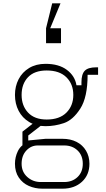

<svg xmlns="http://www.w3.org/2000/svg" viewBox="-20 -935 640 1155"><path d="M70 -364Q70 -416 92 -458.5Q114 -501 155.5 -526Q197 -551 254 -551Q334 -551 382.5 -514.5Q431 -478 440 -422H470V-440Q470 -489 490 -509.5Q510 -530 559 -530H570V-485H507Q507 -350 463 -281.5Q419 -213 364.5 -194.5Q310 -176 254 -176Q197 -176 155.5 -201Q114 -226 92 -268.5Q70 -311 70 -364ZM421 -364Q421 -429 379.5 -470Q338 -511 261 -511Q187 -511 148.5 -470.5Q110 -430 110 -364Q110 -299 149 -257.5Q188 -216 261 -216Q338 -216 379.5 -257.5Q421 -299 421 -364ZM70 50Q70 10 87.5 -26Q105 -62 146 -80L207 -60Q167 -60 138.5 -29.5Q110 1 110 50Q110 99 144 129.5Q178 160 225 160H366Q415 160 446.5 130Q478 100 478 50Q478 0 446.5 -30Q415 -60 366 -60H115V-143L209 -216L244 -193L150 -120V-90L254 -100H356Q404 -100 440.5 -81.5Q477 -63 497.5 -28.5Q518 6 518 50Q518 117 473 158.5Q428 200 356 200H235Q191 200 153.5 183.5Q116 167 93 133Q70 99 70 50ZM257 -675V-765H347V-675ZM344 -915 282 -765 271 -755 257 -765 294 -915Z"/></svg>

Font: Fliege Mono Thin
Style: Regular
Weight: 100
Version: Version 0.020;Glyphs 3.3 (3306)